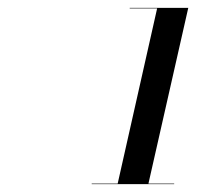

<svg xmlns="http://www.w3.org/2000/svg" viewBox="-20 -926 570 490"><path d="M280 -456 381 -904.5H311V-906H460.5L358.5 -456ZM214 -456V-457.5H424.5V-456Z"/></svg>

Font: Bodoni Moda 72pt SemiBold
Style: Italic
Weight: 600
Italic angle: -13°
Designer: Owen Earl
Foundry: indestructible type
Version: Version 2.004